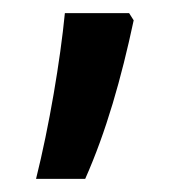

<svg xmlns="http://www.w3.org/2000/svg" viewBox="-20 -140 274 293"><path d="M177 -120H79C72 -48 55 53 35 133H110C142 61 165 -20 184 -109Z"/></svg>

Font: Noto Sans Arabic UI XCn Md
Style: Regular
Weight: 500
Width: 2
Designer: Monotype Design Team, Nadine Chahine and Nizar Qandah
Foundry: Monotype Imaging Inc.
Version: Version 2.010